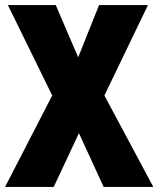

<svg xmlns="http://www.w3.org/2000/svg" viewBox="-21 -734 622 754"><path d="M581 0H386L289 -211L190 0H-1L184 -359L10 -714H198L286 -509L368 -714H560L389 -359Z"/></svg>

Font: Noto Sans Khmer UI Condensed Black
Style: Regular
Weight: 900
Width: 3
Designer: Danh Hong and the Monotype Design Team
Foundry: Monotype Imaging Inc.
Version: Version 2.002; ttfautohint (v1.8.4.7-5d5b)